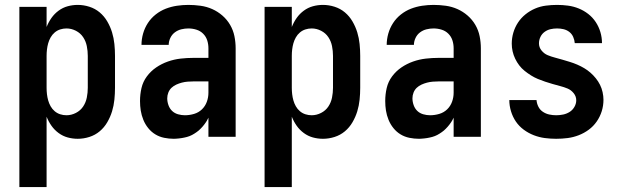

<svg xmlns="http://www.w3.org/2000/svg" viewBox="-20 -558 2540 783"><path d="M59 205V-530H170V-448Q178 -468 190 -485Q202 -502 219 -514.5Q236 -527 256 -532.5Q276 -538 297 -538Q321 -538 344.5 -530.5Q368 -523 386.5 -507.5Q405 -492 417.5 -470.5Q430 -449 437 -426Q444 -403 446.5 -378.5Q449 -354 449 -330V-200Q449 -176 446.5 -151.5Q444 -127 437 -104Q430 -81 417.5 -59.5Q405 -38 386.5 -22.5Q368 -7 344.5 0.5Q321 8 297 8Q276 8 256 2.5Q236 -3 219 -15.5Q202 -28 190 -45Q178 -62 170 -82V205ZM251 -88Q271 -88 289.5 -97.5Q308 -107 319 -123.5Q330 -140 334 -160Q338 -180 338 -200V-330Q338 -350 334 -370Q330 -390 319 -406.5Q308 -423 289.5 -432.5Q271 -442 251 -442Q238 -442 225.5 -438Q213 -434 203 -425.5Q193 -417 186.5 -405.5Q180 -394 176.5 -381.5Q173 -369 171.5 -356Q170 -343 170 -330V-200Q170 -187 171.5 -174Q173 -161 176.5 -148.5Q180 -136 186.5 -124.5Q193 -113 203 -104.5Q213 -96 225.5 -92Q238 -88 251 -88Z M689 8Q669 8 649.5 4Q630 0 613.5 -10Q597 -20 584.5 -35.5Q572 -51 564.5 -69.5Q557 -88 554 -107Q551 -126 551 -146Q551 -173 557 -199Q563 -225 579 -246.5Q595 -268 617 -283Q639 -298 664.5 -307Q690 -316 716.5 -319Q743 -322 769 -322H830V-361Q830 -378 825 -393.5Q820 -409 808.5 -420.5Q797 -432 781 -437Q765 -442 748 -442Q734 -442 719.5 -438.5Q705 -435 693 -426Q681 -417 674.5 -403Q668 -389 668 -375H557Q557 -398 563.5 -421Q570 -444 583 -464Q596 -484 615 -499Q634 -514 656 -522.5Q678 -531 701.5 -534.5Q725 -538 748 -538Q773 -538 798 -534.5Q823 -531 845.5 -521Q868 -511 887 -494.5Q906 -478 918.5 -456.5Q931 -435 936 -410.5Q941 -386 941 -361V0H830V-78Q825 -68 823.5 -65.5Q822 -63 819 -58.5Q816 -54 812.5 -49.5Q809 -45 805.5 -41Q802 -37 798 -33Q794 -29 790 -25.5Q786 -22 781.5 -19Q777 -16 772.5 -13Q768 -10 763 -7.5Q758 -5 753 -3Q748 -1 742.5 0.5Q737 2 732 3Q727 4 721.5 5Q716 6 710.5 6.5Q705 7 699.5 7.5Q694 8 689 8ZM734 -88Q753 -88 771.5 -93.5Q790 -99 803.5 -112Q817 -125 823.5 -143Q830 -161 830 -180V-226H769Q757 -226 745 -225Q733 -224 721.5 -221Q710 -218 699 -213Q688 -208 679.5 -200Q671 -192 666.5 -180.5Q662 -169 662 -157Q662 -143 667 -129Q672 -115 682 -105.5Q692 -96 706 -92Q720 -88 734 -88Z M1059 205V-530H1170V-448Q1178 -468 1190 -485Q1202 -502 1219 -514.5Q1236 -527 1256 -532.5Q1276 -538 1297 -538Q1321 -538 1344.5 -530.5Q1368 -523 1386.5 -507.5Q1405 -492 1417.5 -470.5Q1430 -449 1437 -426Q1444 -403 1446.5 -378.5Q1449 -354 1449 -330V-200Q1449 -176 1446.5 -151.5Q1444 -127 1437 -104Q1430 -81 1417.5 -59.5Q1405 -38 1386.5 -22.5Q1368 -7 1344.5 0.5Q1321 8 1297 8Q1276 8 1256 2.5Q1236 -3 1219 -15.5Q1202 -28 1190 -45Q1178 -62 1170 -82V205ZM1251 -88Q1271 -88 1289.5 -97.5Q1308 -107 1319 -123.5Q1330 -140 1334 -160Q1338 -180 1338 -200V-330Q1338 -350 1334 -370Q1330 -390 1319 -406.5Q1308 -423 1289.5 -432.5Q1271 -442 1251 -442Q1238 -442 1225.5 -438Q1213 -434 1203 -425.5Q1193 -417 1186.5 -405.5Q1180 -394 1176.5 -381.5Q1173 -369 1171.5 -356Q1170 -343 1170 -330V-200Q1170 -187 1171.5 -174Q1173 -161 1176.5 -148.5Q1180 -136 1186.5 -124.5Q1193 -113 1203 -104.5Q1213 -96 1225.5 -92Q1238 -88 1251 -88Z M1689 8Q1669 8 1649.5 4Q1630 0 1613.5 -10Q1597 -20 1584.5 -35.5Q1572 -51 1564.5 -69.5Q1557 -88 1554 -107Q1551 -126 1551 -146Q1551 -173 1557 -199Q1563 -225 1579 -246.5Q1595 -268 1617 -283Q1639 -298 1664.5 -307Q1690 -316 1716.5 -319Q1743 -322 1769 -322H1830V-361Q1830 -378 1825 -393.5Q1820 -409 1808.5 -420.5Q1797 -432 1781 -437Q1765 -442 1748 -442Q1734 -442 1719.5 -438.5Q1705 -435 1693 -426Q1681 -417 1674.5 -403Q1668 -389 1668 -375H1557Q1557 -398 1563.5 -421Q1570 -444 1583 -464Q1596 -484 1615 -499Q1634 -514 1656 -522.5Q1678 -531 1701.5 -534.5Q1725 -538 1748 -538Q1773 -538 1798 -534.5Q1823 -531 1845.5 -521Q1868 -511 1887 -494.5Q1906 -478 1918.5 -456.5Q1931 -435 1936 -410.5Q1941 -386 1941 -361V0H1830V-78Q1825 -68 1823.5 -65.5Q1822 -63 1819 -58.5Q1816 -54 1812.5 -49.5Q1809 -45 1805.5 -41Q1802 -37 1798 -33Q1794 -29 1790 -25.5Q1786 -22 1781.5 -19Q1777 -16 1772.5 -13Q1768 -10 1763 -7.5Q1758 -5 1753 -3Q1748 -1 1742.5 0.5Q1737 2 1732 3Q1727 4 1721.5 5Q1716 6 1710.5 6.5Q1705 7 1699.5 7.5Q1694 8 1689 8ZM1734 -88Q1753 -88 1771.5 -93.5Q1790 -99 1803.5 -112Q1817 -125 1823.5 -143Q1830 -161 1830 -180V-226H1769Q1757 -226 1745 -225Q1733 -224 1721.5 -221Q1710 -218 1699 -213Q1688 -208 1679.5 -200Q1671 -192 1666.5 -180.5Q1662 -169 1662 -157Q1662 -143 1667 -129Q1672 -115 1682 -105.5Q1692 -96 1706 -92Q1720 -88 1734 -88Z M2248 8Q2225 8 2202 5Q2179 2 2157 -6.5Q2135 -15 2116 -29Q2097 -43 2084 -62Q2071 -81 2064 -104Q2057 -127 2057 -150H2168Q2169 -136 2175.5 -123Q2182 -110 2194 -102Q2206 -94 2220 -91Q2234 -88 2248 -88Q2263 -88 2277 -91Q2291 -94 2303 -101.5Q2315 -109 2322.5 -122Q2330 -135 2330 -149Q2330 -165 2319.5 -178Q2309 -191 2294.5 -197Q2280 -203 2264.5 -207Q2249 -211 2233.5 -215.5Q2218 -220 2203 -225Q2188 -230 2173.5 -236Q2159 -242 2145.5 -250.5Q2132 -259 2119.5 -269Q2107 -279 2097.5 -291.5Q2088 -304 2081 -318.5Q2074 -333 2070.5 -348.5Q2067 -364 2067 -380Q2067 -403 2073.5 -425Q2080 -447 2092.5 -466Q2105 -485 2123 -499.5Q2141 -514 2162 -523Q2183 -532 2206 -535Q2229 -538 2252 -538Q2274 -538 2296.5 -535Q2319 -532 2340 -523.5Q2361 -515 2379 -501Q2397 -487 2409.5 -468Q2422 -449 2428.5 -427Q2435 -405 2435 -382H2324Q2323 -395 2317.5 -407.5Q2312 -420 2301.5 -428Q2291 -436 2278 -439Q2265 -442 2252 -442Q2238 -442 2225 -439Q2212 -436 2201 -428Q2190 -420 2184 -407.5Q2178 -395 2178 -381Q2178 -365 2188.5 -352Q2199 -339 2213.5 -333Q2228 -327 2243.5 -323Q2259 -319 2274 -314.5Q2289 -310 2304 -305.5Q2319 -301 2334 -294.5Q2349 -288 2362.5 -280Q2376 -272 2388 -261.5Q2400 -251 2410 -238.5Q2420 -226 2427 -212Q2434 -198 2437.5 -182Q2441 -166 2441 -151Q2441 -127 2434 -104.5Q2427 -82 2413.5 -62.5Q2400 -43 2381 -29Q2362 -15 2340 -6.5Q2318 2 2295 5Q2272 8 2248 8Z"/></svg>

Font: iosevka_custom_sans_ss08
Style: Bold
Weight: 700
Designer: Belleve Invis
Foundry: Belleve Invis
Version: Version 10.3.0; ttfautohint (v1.8.3)